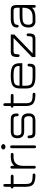

<svg xmlns="http://www.w3.org/2000/svg" viewBox="1396 -2064 679 3512"><g transform="rotate(-90 1736.0 -307.5)"><path d="M127 -172.9Q127 -93.8 160.6 -72.3Q194.3 -50.8 284.2 -50.8Q318.4 -50.8 318.4 -25.4Q318.4 0 284.2 0Q178.7 0 127.4 -35.2Q76.2 -70.3 76.2 -171.9V-400.4Q45.9 -402.3 45.9 -425.8Q45.9 -449.2 76.2 -450.2V-551.8Q76.2 -586.9 101.6 -586.9Q127 -586.9 127 -551.8V-450.2H261.7Q296.9 -450.2 296.9 -424.8Q296.9 -399.4 261.7 -399.4H127Z M616.2 -399.4Q540 -399.4 499.5 -354.5Q459 -309.6 459 -225.6V-26.4Q459 6.8 433.6 6.8Q408.2 6.8 408.2 -26.4V-422.9Q408.2 -457 433.6 -457Q459 -457 459 -421.9V-388.7Q516.6 -450.2 616.2 -450.2H661.1Q695.3 -450.2 695.3 -424.8Q695.3 -399.4 661.1 -399.4Z M833 -19.5Q833 11.7 807.6 11.7Q782.2 11.7 782.2 -19.5V-429.7Q782.2 -461.9 807.6 -461.9Q833 -461.9 833 -429.7ZM757.8 -586.9Q757.8 -603.5 774.4 -615.2Q791 -627 807.1 -627Q823.2 -627 840.3 -615.2Q857.4 -603.5 857.4 -586.9Q857.4 -570.3 840.3 -558.6Q823.2 -546.9 807.1 -546.9Q791 -546.9 774.4 -558.6Q757.8 -570.3 757.8 -586.9Z M1293.9 -255.9Q1418.9 -255.9 1418.9 -123Q1418.9 -62.5 1388.2 -31.2Q1357.4 0 1284.2 0H1061.5Q979.5 0 966.8 -69.3Q963.9 -85.9 963.9 -114.7Q963.9 -143.6 989.3 -143.6Q1014.6 -143.6 1014.6 -110.8Q1014.6 -78.1 1025.9 -64.5Q1037.1 -50.8 1068.4 -50.8H1310.5Q1368.2 -50.8 1368.2 -123Q1368.2 -159.2 1352.1 -182.1Q1335.9 -205.1 1310.5 -205.1H1089.8Q963.9 -205.1 963.9 -332Q963.9 -390.6 994.1 -420.4Q1024.4 -450.2 1099.6 -450.2H1319.3Q1401.4 -450.2 1414.1 -379.9Q1417 -363.3 1417 -335Q1417 -306.6 1391.6 -306.6Q1366.2 -306.6 1366.2 -339.8Q1366.2 -373 1354.5 -386.2Q1342.8 -399.4 1312.5 -399.4H1072.3Q1014.6 -399.4 1014.6 -332Q1014.6 -294.9 1030.8 -275.4Q1046.9 -255.9 1072.3 -255.9Z M1604.5 -172.9Q1604.5 -93.8 1638.2 -72.3Q1671.9 -50.8 1761.7 -50.8Q1795.9 -50.8 1795.9 -25.4Q1795.9 0 1761.7 0Q1656.2 0 1605 -35.2Q1553.7 -70.3 1553.7 -171.9V-400.4Q1523.4 -402.3 1523.4 -425.8Q1523.4 -449.2 1553.7 -450.2V-551.8Q1553.7 -586.9 1579.1 -586.9Q1604.5 -586.9 1604.5 -551.8V-450.2H1739.3Q1774.4 -450.2 1774.4 -424.8Q1774.4 -399.4 1739.3 -399.4H1604.5Z M2336.9 -278.3V-239.3H1924.8V-172.9Q1924.8 -91.8 1964.8 -70.3Q2001 -50.8 2091.8 -50.8H2222.7Q2253.9 -50.8 2265.1 -64.5Q2276.4 -78.1 2276.4 -110.8Q2276.4 -143.6 2301.8 -143.6Q2327.1 -143.6 2327.1 -114.7Q2327.1 -85.9 2324.2 -69.3Q2321.3 -52.7 2311.5 -35.2Q2293 0 2232.4 0Q2230.5 0 2229.5 0H2091.8Q1979.5 0 1926.8 -34.7Q1874 -69.3 1874 -171.9V-278.3Q1874 -380.9 1926.8 -415.5Q1979.5 -450.2 2091.8 -450.2H2120.1Q2232.4 -450.2 2284.7 -415.5Q2336.9 -380.9 2336.9 -278.3ZM2120.1 -399.4H2091.8Q1997.1 -399.4 1961.4 -379.4Q1925.8 -359.4 1924.8 -290H2286.1Q2285.2 -359.4 2249.5 -379.4Q2213.9 -399.4 2120.1 -399.4Z M2514.6 -50.8H2775.4Q2810.5 -50.8 2820.3 -68.4Q2830.1 -85.9 2830.1 -123Q2830.1 -160.2 2855.5 -160.2Q2855.5 -160.2 2856.4 -161.1Q2880.9 -161.1 2880.9 -126Q2880.9 -57.6 2860.4 -28.8Q2839.8 0 2783.2 0H2449.2V-62.5L2797.9 -399.4H2553.7Q2519.5 -399.4 2509.8 -381.8Q2500 -363.3 2500 -326.2Q2500 -289.1 2474.6 -289.1Q2449.2 -289.1 2449.2 -324.2Q2449.2 -393.6 2469.7 -421.9Q2490.2 -450.2 2546.9 -450.2H2860.4V-384.8Z M3184.6 -50.8Q3350.6 -50.8 3350.6 -222.7V-237.3H3207Q3116.2 -237.3 3086.4 -221.7Q3056.6 -206.1 3048.3 -181.6Q3040 -157.2 3040 -123.5Q3040 -89.8 3056.6 -70.3Q3073.2 -50.8 3093.8 -50.8ZM2989.3 -340.8Q2989.3 -450.2 3152.3 -450.2H3303.7Q3360.4 -450.2 3380.9 -422.9Q3401.4 -395.5 3401.4 -327.1V-26.4Q3401.4 6.8 3376 6.8Q3350.6 6.8 3350.6 -27.3V-61.5Q3294.9 0 3184.6 0H3093.8Q3047.9 0 3018.6 -32.7Q2989.3 -65.4 2989.3 -120.1Q2989.3 -218.8 3042.5 -253.4Q3095.7 -288.1 3207 -288.1H3350.6V-343.8Q3350.6 -374 3339.4 -386.7Q3328.1 -399.4 3296.9 -399.4H3159.2Q3040 -399.4 3040 -340.8Q3040 -306.6 3014.6 -306.6Q2989.3 -306.6 2989.3 -340.8Z"/></g></svg>

Font: Jura
Style: Book
Weight: 400
Version: Version 2.5